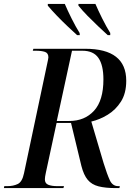

<svg xmlns="http://www.w3.org/2000/svg" viewBox="-44 -964 695 984"><path d="M-24 0 -22 -10H-6Q24 -10 47 -21Q70 -32 79 -76L198 -638Q200 -648 202 -657Q204 -666 204 -670Q204 -692 186.5 -698Q169 -704 140 -704H124L127 -714H393Q603 -714 603 -550Q603 -486 576 -443.5Q549 -401 508 -376Q467 -351 424 -341L487 -128Q505 -70 519 -40Q533 -10 562 -10H570L568 0H551Q496 0 461 -9Q426 -18 405.5 -42.5Q385 -67 373 -114L320 -334H246L191 -79Q186 -56 186 -45Q186 -24 203.5 -17Q221 -10 250 -10H284L281 0ZM311 -344Q390 -344 438 -396.5Q486 -449 486 -557Q486 -630 460.5 -667Q435 -704 378 -704H325L247 -344ZM351 -784Q329 -804 301.5 -830Q274 -856 247.5 -883.5Q221 -911 201 -935V-944H288Q302 -911 323 -869Q344 -827 364 -795L365 -784ZM508 -784Q486 -804 458.5 -830Q431 -856 404.5 -883Q378 -910 358 -935V-944H445Q459 -911 480 -869Q501 -827 521 -795V-784Z"/></svg>

Font: Noto Serif Display SemiCondensed Medium
Style: Italic
Weight: 500
Width: 4
Italic angle: -12°
Designer: Monotype Design Team
Foundry: Monotype Imaging Inc.
Version: Version 2.009